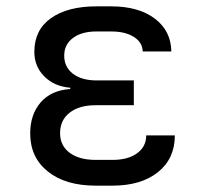

<svg xmlns="http://www.w3.org/2000/svg" viewBox="-20 -577 640 604"><path d="M334 7H281Q186 7 130.5 -37.5Q75 -82 75 -157Q75 -217 108 -255Q141 -293 201 -297V-301Q151 -305 119.5 -336.5Q88 -368 88 -414Q88 -483 140.5 -520Q193 -557 283 -557H330Q416 -557 467 -518.5Q518 -480 519 -415H429Q428 -444 401 -461Q374 -478 330 -478H283Q237 -478 209.5 -457.5Q182 -437 182 -402Q182 -366 209.5 -345Q237 -324 284 -324H401V-246H281Q229 -246 199 -222.5Q169 -199 169 -158Q169 -119 199 -96.5Q229 -74 281 -74H334Q383 -74 411.5 -95Q440 -116 440 -151H530Q530 -78 477 -35.5Q424 7 334 7Z"/></svg>

Font: JetBrains Mono NL
Style: Regular
Weight: 400
Monospace: yes
Designer: Philipp Nurullin, Konstantin Bulenkov
Foundry: JetBrains
Version: Version 2.305; ttfautohint (v1.8.4.7-5d5b)